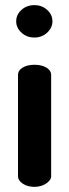

<svg xmlns="http://www.w3.org/2000/svg" viewBox="-20 -727 269 747"><path d="M179 -435V-41Q179 -26 159.5 -13Q140 0 114 0Q87 0 68.5 -12.5Q50 -25 50 -41V-435Q50 -453 68 -464Q86 -475 114 -475Q142 -475 160.5 -464Q179 -453 179 -435ZM184 -644Q184 -619 163.5 -600Q143 -581 114 -581Q84 -581 63.5 -600Q43 -619 43 -644Q43 -670 63.5 -688.5Q84 -707 114 -707Q143 -707 163.5 -688.5Q184 -670 184 -644Z"/></svg>

Font: Dosis
Style: Regular
Weight: 400
Designer: Edgar Tolentino, Pablo Impallari, Igino Marini
Foundry: Edgar Tolentino, Pablo Impallari, Igino Marini
Version: Version 1.007;Glyphs 3.1.1 (3134)